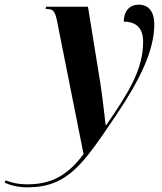

<svg xmlns="http://www.w3.org/2000/svg" viewBox="-170 -565 696 825"><path d="M-53 240C123 240 189 137 327 -67C428 -217 493 -345 493 -461C493 -513 470 -545 426 -545C389 -545 362 -520 362 -472C402 -472 445 -456 445 -386C445 -267 384 -169 287 -28H284C279 -66 270 -152 262 -202L208 -536H28L26 -526H34C59 -526 67 -515 75 -475L189 97C120 190 49 227 -52 227C-96 227 -126 218 -146 210L-150 220C-126 231 -92 240 -53 240Z"/></svg>

Font: Noto Serif Display Condensed
Style: Bold Italic
Weight: 700
Width: 3
Italic angle: -12°
Designer: Monotype Design Team
Foundry: Monotype Imaging Inc.
Version: Version 2.009